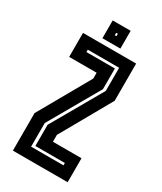

<svg xmlns="http://www.w3.org/2000/svg" viewBox="-207 -906 828 981"><g transform="rotate(30 206.5 -415.5)"><path d="M45 0V-221.5L216.5 -524V-558.5H54.5V-700H368V-480.5L199.5 -182V-141.5H368V0ZM115.5 -64H306.5V-78H132.5V-203L303.5 -501.5V-638H118.5V-624H286.5V-502L115.5 -203.5ZM154 -726V-831H260V-726ZM201 -771H211V-785H201Z"/></g></svg>

Font: Tourney Condensed Regular
Style: Bold
Weight: 700
Width: 3
Designer: Tyler Finck
Foundry: Etcetera Type Co
Version: Version 1.010; ttfautohint (v1.8.3)